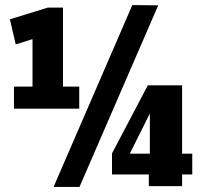

<svg xmlns="http://www.w3.org/2000/svg" viewBox="-20 -733 803 756"><path d="M35 -305V-392H108V-579L42 -558L19 -657L168 -703H228V-392H292V-305ZM293 3H191L501 -713L603 -712ZM421 -46V-129L562 -397H697V-128H737V-46H697V0H566V-46ZM491 -128H570V-286Z"/></svg>

Font: Georama SemiCondensed ExtraBold
Style: Regular
Weight: 800
Width: 4
Designer: Jean-Baptiste Levee
Foundry: Production Type
Version: Version 1.000